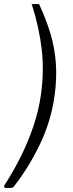

<svg xmlns="http://www.w3.org/2000/svg" viewBox="-60 -762 358 947"><path d="M-32 165Q-37 165 -39 161Q-41 157 -39 153Q3 89 40 15.5Q77 -58 104 -137Q131 -216 142 -296Q158 -409 146 -516Q134 -623 98 -737Q92 -742 101 -742H127Q136 -742 137 -732Q169 -663 189.5 -594Q210 -525 215.5 -450Q221 -375 209 -289Q192 -165 136.5 -49.5Q81 66 6 161Q0 165 -9 165H-32Z"/></svg>

Font: Libre Franklin Thin Light
Style: Italic
Weight: 300
Italic angle: -8°
Version: Version 3.000